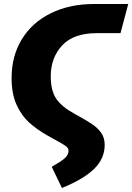

<svg xmlns="http://www.w3.org/2000/svg" viewBox="-20 -715 662 961"><path d="M239 120Q283 95 303 78Q323 61 323 39Q323 27 311 17.5Q299 8 264 -11Q262 -12 217 -37Q163 -68 125.5 -102Q88 -136 63 -190.5Q38 -245 38 -325Q38 -434 89 -518Q140 -602 234 -648.5Q328 -695 451 -695H622L583 -549H464Q348 -549 291 -487.5Q234 -426 234 -333Q234 -262 261 -221.5Q288 -181 352 -146Q412 -113 440.5 -94Q469 -75 486.5 -50Q504 -25 504 10Q504 78 452 129.5Q400 181 290 226Z"/></svg>

Font: Trujillo ExtraBold
Style: Italic
Weight: 800
Italic angle: -8°
Designer: Fira Sans original fonts by bBox Type GmbH, Carrois Corporate GbR, & Edenspiekermann AG / Changes by Cristiano Sobral
Foundry: Fira Sans original fonts by bBox Type GmbH, Carrois Corporate GbR, & Edenspiekermann AG / Changes by Cristiano Sobral
Version: Version 4.301;July 28, 2020;FontCreator 13.0.0.2655 64-bit